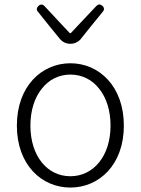

<svg xmlns="http://www.w3.org/2000/svg" viewBox="-20 -832 634 865"><path d="M128 -473C84 -425 56 -355 56 -266C56 -89 168 13 297 13C426 13 538 -89 538 -266C538 -355 510 -425 466 -473C422 -521 362 -547 297 -547C233 -547 172 -521 128 -473ZM168 -432C200 -473 245 -496 297 -496C350 -496 395 -473 427 -432C459 -392 478 -335 478 -266C478 -130 402 -38 297 -38C192 -38 117 -130 117 -266C117 -335 136 -392 168 -432ZM203 -714 252 -654C262 -643 278 -635 293 -635H301C316 -635 332 -643 342 -654L390 -714L443 -779C451 -788 450 -798 441 -806C432 -814 423 -814 414 -805L299 -683H294L181 -804C173 -813 163 -814 154 -806C145 -798 143 -788 151 -779Z"/></svg>

Font: GenSenRounded2 TW L
Style: Regular
Weight: 300
Version: Version 2.100;PS 2.1;hotconv 16.6.51;makeotf.lib2.5.65220 DE